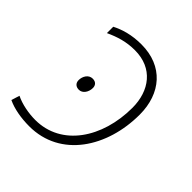

<svg xmlns="http://www.w3.org/2000/svg" viewBox="-162 -650 769 769"><g transform="rotate(45 223.0 -265.0)"><path d="M119 10C296 10 399 -152 399 -336C399 -456 328 -540 205 -540C150 -540 108 -527 75 -510V-474C116 -493 155 -505 203 -505C305 -505 359 -431 359 -335C359 -164 266 -25 118 -25C81 -25 37 -33 5 -49L-6 -14C27 2 73 10 119 10ZM156 -234C177 -234 191 -256 191 -279C191 -293 183 -305 164 -305C141 -305 128 -282 128 -261C128 -243 140 -234 156 -234Z"/></g></svg>

Font: Noto Sans ExtraLight
Style: Italic
Weight: 200
Italic angle: -12°
Designer: Monotype Design Team
Foundry: Monotype Imaging Inc.
Version: Version 2.013